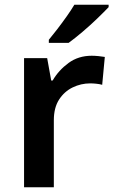

<svg xmlns="http://www.w3.org/2000/svg" viewBox="-20 -786 478 806"><path d="M365 -552Q377 -552 393 -550.5Q409 -549 420 -547L409 -430Q399 -433 384.5 -434.5Q370 -436 359 -436Q320 -436 285 -419Q250 -402 228 -368Q206 -334 206 -281V0H81V-542H178L195 -448H201Q226 -491 267.5 -521.5Q309 -552 365 -552ZM436 -756Q419 -738 389 -709Q359 -680 326 -652Q293 -624 268 -606H185V-619Q200 -637 220 -663Q240 -689 259.5 -716.5Q279 -744 292 -766H436Z"/></svg>

Font: Noto Sans Medefaidrin SemiBold
Style: Regular
Weight: 600
Designer: Dalton Maag Ltd
Foundry: Dalton Maag Ltd
Version: Version 1.002; ttfautohint (v1.8.4.7-5d5b)